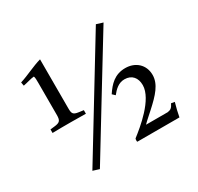

<svg xmlns="http://www.w3.org/2000/svg" viewBox="-152 -864 1105 1072"><g transform="rotate(-30 401.0 -328.0)"><path d="M288 -279V-302L258 -306C222 -311 218 -321 218 -355V-670C167 -656 114 -627 62 -611L66 -588C92 -593 122 -603 140 -604C144 -596 144 -578 144 -560V-354C144 -318 136 -309 100 -305L73 -302V-279C112 -280 151 -280 193 -280C223 -280 254 -279 288 -279ZM628 -671C614 -675 600 -679 586 -684C444 -451 302 -217 160 15C174 19 187 23 201 28C343 -204 485 -438 628 -671ZM729 -92C717 -68 709 -61 688 -58H548C565 -76 594 -100 611 -116C675 -174 719 -221 719 -281C719 -347 670 -390 605 -390C536 -390 499 -349 467 -301L484 -285C506 -313 532 -338 570 -338C617 -338 643 -306 643 -259C643 -167 511 -61 459 -21C458 -17 457 -15 457 -10C457 -5 457 -1 459 0H730C735 -28 742 -57 751 -88C743 -90 736 -91 729 -92Z"/></g></svg>

Font: Sibila
Style: Regular
Weight: 400
Designer: Stefan Peev
Foundry: Context Ltd
Version: Version 1.000